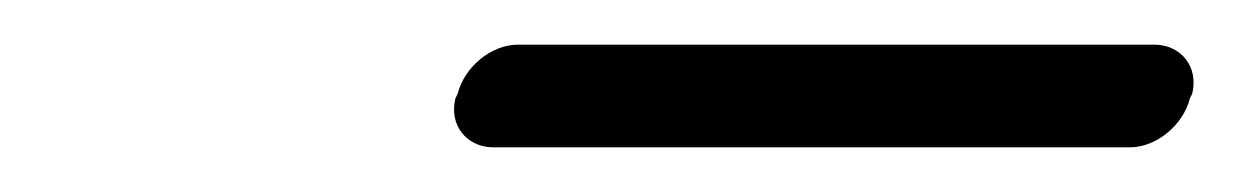

<svg xmlns="http://www.w3.org/2000/svg" viewBox="-20 -665 555 86"><path d="M201 -599H486C498 -599 510 -609 513 -621L514 -623C517 -635 509 -645 497 -645H212C200 -645 188 -635 185 -623L184 -621C181 -609 189 -599 201 -599Z"/></svg>

Font: DIN Rundschrift
Style: MittelKursiv
Weight: 400
Version: Version 1.027